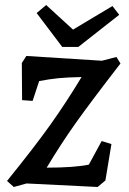

<svg xmlns="http://www.w3.org/2000/svg" viewBox="-20 -733 513 765"><path d="M305 -426Q249 -425 213.5 -421.5Q178 -418 136 -410L110 -331L68 -334L67 -482L85 -510L386 -491L444 -506L460 -480Q340 -325 280.5 -241Q221 -157 166 -65Q275 -65 334 -77L385 -171L424 -159L400 -14L369 12L86 -2L35 12L8 -12Q118 -148 181 -236.5Q244 -325 305 -426ZM455 -674 292 -546H228L126 -681L164 -713L271 -615L428 -709Z"/></svg>

Font: Andada Pro SemiBold
Style: Italic
Weight: 600
Italic angle: -6.99998°
Designer: Carolina Giovagnoli
Foundry: Huerta Tipografica
Version: Version 3.005